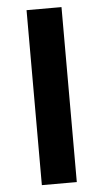

<svg xmlns="http://www.w3.org/2000/svg" viewBox="-53 -776 437 810"><g transform="rotate(-5 165.0 -370.5)"><path d="M91 0V-741H239V0Z"/></g></svg>

Font: Source Han Sans TC
Style: Bold
Weight: 700
Designer: Ryoko NISHIZUKA Ë•øÂ°öÊ∂ºÂ≠ê (kana, bopomofo & ideographs); Paul D. Hunt (Latin, Greek & Cyrillic); Sandoll Communicatio
Foundry: Adobe
Version: Version 2.004;hotconv 1.0.118;makeotfexe 2.5.65603